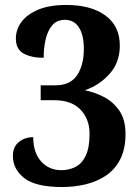

<svg xmlns="http://www.w3.org/2000/svg" viewBox="-20 -744 565 774"><path d="M231 10Q124 10 78 -26Q32 -62 32 -115Q32 -152 56 -171.5Q80 -191 114 -191Q114 -129 145.5 -93.5Q177 -58 228 -58Q258 -58 284 -71Q310 -84 325.5 -116Q341 -148 341 -205Q341 -264 304.5 -302Q268 -340 199 -340H144V-400H203Q263 -400 290.5 -440.5Q318 -481 318 -547Q318 -602 298.5 -633Q279 -664 242 -664Q209 -664 190.5 -642Q172 -620 164 -585Q156 -550 156 -511Q107 -511 75.5 -528Q44 -545 44 -589Q44 -625 66.5 -655.5Q89 -686 134 -705Q179 -724 247 -724Q347 -724 405 -681.5Q463 -639 463 -560Q463 -493 422.5 -447Q382 -401 322 -380Q360 -373 398 -353.5Q436 -334 461 -298Q486 -262 486 -204Q486 -144 465 -102.5Q444 -61 407.5 -36.5Q371 -12 325.5 -1Q280 10 231 10Z"/></svg>

Font: Noto Serif Devanagari SemiCondensed
Style: Bold
Weight: 700
Width: 4
Designer: Universal Thirst, Indian Type Foundry and the Monotype Design Team
Foundry: Monotype Imaging Inc.
Version: Version 2.004; ttfautohint (v1.8.4.7-5d5b)